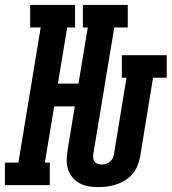

<svg xmlns="http://www.w3.org/2000/svg" viewBox="-62 -755 700 783"><path d="M339 8Q319 8 300 5Q281 2 264 -7Q247 -16 235 -30Q223 -44 216.5 -62Q210 -80 210 -99.5Q210 -119 213 -139L243 -321H159L121 -92H141V0H-42V-92H13L104 -643H61V-735H244V-643H212L174 -414H258L296 -643H276V-735H459V-643H404L318 -124Q317 -116 318.5 -108Q320 -100 325 -94.5Q330 -89 337.5 -86.5Q345 -84 353 -84Q362 -84 371 -87Q380 -90 387 -96Q394 -102 398 -110.5Q402 -119 403 -128L454 -438H435V-530H618V-438H562L509 -113Q505 -94 497.5 -76.5Q490 -59 477.5 -44.5Q465 -30 448 -19.5Q431 -9 412.5 -3Q394 3 376 5.5Q358 8 339 8Z"/></svg>

Font: Iosevka Slab SmBdExObl
Style: Regular
Weight: 600
Width: 7
Italic angle: -9°
Monospace: yes
Designer: Belleve Invis
Foundry: Belleve Invis
Version: Version 11.1.0; ttfautohint (v1.8.3)